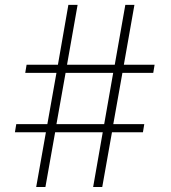

<svg xmlns="http://www.w3.org/2000/svg" viewBox="-20 -752 688 772"><path d="M596.2 -459H472.2L435.5 -252.9H560.1L554.7 -220.2H430.2L391.1 0H354.5L393.1 -220.2H201.7L162.6 0H125.5L164.6 -220.2H40L45.4 -252.9H170.4L207 -459H81.5L86.9 -491.7H212.9L254.9 -732.4H292L249.5 -491.7H441.4L483.9 -732.4H520.5L478 -491.7H601.6ZM207 -252.9H398.9L435.1 -459H243.7Z"/></svg>

Font: Kumbh Sans ExtraLight
Style: Regular
Weight: 250
Version: Version 1.005